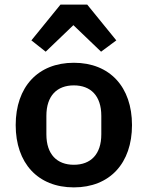

<svg xmlns="http://www.w3.org/2000/svg" viewBox="-20 -800 640 832"><path d="M242 -780 116 -625 178 -576 298 -691 418 -576 484 -625 358 -780ZM300 12C456 12 552 -93 552 -258C552 -423 456 -528 300 -528C144 -528 48 -423 48 -258C48 -93 144 12 300 12ZM300 -86C227 -86 181 -131 181 -218V-298C181 -385 227 -430 300 -430C373 -430 419 -385 419 -298V-218C419 -131 373 -86 300 -86Z"/></svg>

Font: IBM Mono SemiBold
Style: Regular
Weight: 600
Monospace: yes
Designer: Mike Abbink, Paul van der Laan, Pieter van Rosmalen
Foundry: Bold Monday
Version: Version 2.3